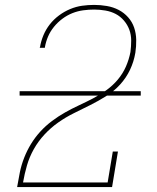

<svg xmlns="http://www.w3.org/2000/svg" viewBox="-20 -763 640 783"><path d="M50 0V-1Q55 -31 61 -60.5Q67 -90 78.5 -119.5Q90 -149 106.5 -176Q123 -203 144.5 -226.5Q166 -250 192 -269.5Q218 -289 245.5 -304.5Q273 -320 302 -333.5Q331 -347 359 -361.5Q387 -376 413.5 -395Q440 -414 460.5 -438.5Q481 -463 493.5 -491.5Q506 -520 512 -551Q512 -551 512 -551Q512 -551 512 -551Q515 -574 515 -597.5Q515 -621 507.5 -641.5Q500 -662 485.5 -679Q471 -696 452 -706Q433 -716 410 -720Q387 -724 364 -724Q342 -724 319.5 -721Q297 -718 275.5 -709.5Q254 -701 234.5 -686.5Q215 -672 200 -653.5Q185 -635 176 -614Q167 -593 163 -570Q163 -569 163 -568.5Q163 -568 163 -568H142Q142 -568 142 -569Q142 -570 143 -570Q147 -595 157 -619Q167 -643 183 -663.5Q199 -684 220.5 -700Q242 -716 266 -726Q290 -736 314.5 -739.5Q339 -743 364 -743Q390 -743 416 -738.5Q442 -734 464 -722.5Q486 -711 502.5 -692.5Q519 -674 527 -650.5Q535 -627 535.5 -600.5Q536 -574 532 -548Q526 -512 510.5 -479Q495 -446 470 -418.5Q445 -391 413 -371Q381 -351 348 -334.5Q315 -318 281.5 -301.5Q248 -285 217.5 -263.5Q187 -242 161.5 -214.5Q136 -187 118 -155Q100 -123 90 -88.5Q80 -54 74 -19H419L440 -145H461L437 0ZM60 -373V-391H554V-373Z"/></svg>

Font: Iosevka Etoile Thin Oblique
Style: Regular
Weight: 100
Italic angle: -9°
Designer: Belleve Invis
Foundry: Belleve Invis
Version: Version 15.5.2; ttfautohint (v1.8.4)